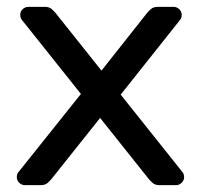

<svg xmlns="http://www.w3.org/2000/svg" viewBox="-20 -540 588 560"><path d="M272 -196 131 -19Q127 -14 119.5 -7Q112 0 99 0H53Q43 0 36 -7Q29 -14 29 -23Q29 -31 33 -37L216 -266L43 -483Q39 -489 39 -497Q39 -506 46 -513Q53 -520 63 -520H111Q124 -520 131.5 -513Q139 -506 143 -501L276 -334L408 -501Q412 -506 419.5 -513Q427 -520 440 -520H486Q496 -520 503 -513Q510 -506 510 -497Q510 -489 506 -483L332 -264L513 -37Q517 -31 517 -23Q517 -14 510 -7Q503 0 493 0H445Q432 0 424.5 -7Q417 -14 413 -19Z"/></svg>

Font: Rubik
Style: Regular
Weight: 400
Designer: Hubert & Fischer
Foundry: Hubert & Fischer
Version: Version 1.002; ttfautohint (v1.6)